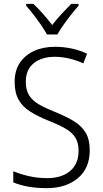

<svg xmlns="http://www.w3.org/2000/svg" viewBox="-20 -967 533 997"><path d="M446 -187Q446 -93 384 -41.5Q322 10 223 10Q169 10 125.5 2Q82 -6 49 -20V-78Q84 -63 129.5 -52.5Q175 -42 225 -42Q300 -42 344 -79Q388 -116 388 -184Q388 -225 371.5 -252Q355 -279 319.5 -299.5Q284 -320 228 -342Q176 -363 137 -387.5Q98 -412 77 -448.5Q56 -485 56 -542Q56 -600 83 -640.5Q110 -681 157 -702.5Q204 -724 265 -724Q312 -724 354.5 -714.5Q397 -705 432 -688L413 -638Q375 -655 337.5 -663.5Q300 -672 264 -672Q196 -672 155 -638.5Q114 -605 114 -543Q114 -499 131.5 -471.5Q149 -444 183 -424.5Q217 -405 265 -386Q322 -363 362.5 -338.5Q403 -314 424.5 -278.5Q446 -243 446 -187ZM224 -788Q212 -810 193 -837.5Q174 -865 153.5 -891.5Q133 -918 116 -937V-947H153Q177 -925 203 -895.5Q229 -866 251 -837Q274 -867 299 -894Q324 -921 350 -947H388V-937Q370 -917 349 -890.5Q328 -864 309 -837Q290 -810 278 -788Z"/></svg>

Font: Noto Sans Gurmukhi SemiCondensed Light
Style: Regular
Weight: 300
Width: 4
Designer: Jelle Bosma - Monotype Design Team
Foundry: Monotype Imaging Inc.
Version: Version 2.004; ttfautohint (v1.8.4.7-5d5b)